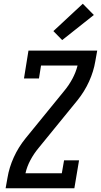

<svg xmlns="http://www.w3.org/2000/svg" viewBox="-20 -1005 540 1025"><path d="M10 0 20 -56Q29 -111 53.5 -165Q78 -219 116 -266L323 -520Q348 -550 366.5 -584.5Q385 -619 394 -655H199L188 -586H108L132 -735H499L489 -679Q480 -624 455.5 -570Q431 -516 393 -469L186 -215Q161 -185 142.5 -150.5Q124 -116 116 -80H310L322 -149H402L377 0ZM312 -791 265 -839 422 -985 481 -925Z"/></svg>

Font: Iosevka Curly Slab MdObl
Style: Regular
Weight: 500
Italic angle: -9°
Monospace: yes
Designer: Belleve Invis
Foundry: Belleve Invis
Version: Version 11.0.0; ttfautohint (v1.8.3)